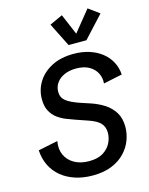

<svg xmlns="http://www.w3.org/2000/svg" viewBox="-139 -1042 886 1140"><g transform="rotate(-15 303.5 -471.5)"><path d="M287.1 12.2Q229.5 12.2 181.2 -3.4Q132.8 -19 96.7 -48.3Q60.5 -77.6 39.3 -119.9Q18.1 -162.1 15.1 -215.3L135.7 -240.2Q127 -191.9 144 -154.8Q161.1 -117.7 198.7 -96.7Q236.3 -75.7 288.1 -75.7Q341.3 -75.7 374.3 -95.9Q407.2 -116.2 422.9 -147.2Q438.5 -178.2 438.5 -210.4Q438.5 -246.1 417.7 -269Q397 -292 346.7 -309.1L269 -335.9Q246.6 -343.8 219.2 -354.5Q191.9 -365.2 167.2 -383.3Q142.6 -401.4 127 -430.4Q111.3 -459.5 111.3 -502.9Q111.3 -561 141.4 -609.1Q171.4 -657.2 227.5 -686.3Q283.7 -715.3 361.8 -715.3Q414.6 -715.3 458 -701.4Q501.5 -687.5 533.9 -662.1Q566.4 -636.7 585.4 -601.6Q604.5 -566.4 607.4 -522.9L491.7 -498.5Q495.1 -530.3 481 -560.1Q466.8 -589.8 435.1 -608.6Q403.3 -627.4 354 -627.4Q313.5 -627.4 282.2 -613.8Q251 -600.1 233.6 -575.7Q216.3 -551.3 216.3 -520.5Q216.3 -485.4 242.4 -464.4Q268.6 -443.4 326.7 -423.8L385.7 -404.3Q429.7 -389.6 466.6 -366Q503.4 -342.3 525.6 -306.2Q547.9 -270 547.9 -217.3Q547.9 -177.2 533 -136.7Q518.1 -96.2 486.3 -62.5Q454.6 -28.8 405.3 -8.3Q356 12.2 287.1 12.2ZM512.7 -954.6 579.6 -905.8 457.5 -773.4H347.7L275.4 -918L355 -954.6L409.2 -826.7Z"/></g></svg>

Font: Schibsted Grotesk Medium
Style: Italic
Weight: 500
Italic angle: -12°
Designer: Bakken & Baeck AS, Henrik Kongsvoll
Foundry: Schibsted ASA
Version: Version 1.100;gftools[0.9.25]